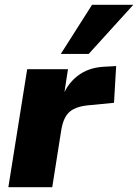

<svg xmlns="http://www.w3.org/2000/svg" viewBox="-20 -785 579 805"><path d="M15 0 94 -495H265L246 -371H239Q258 -429 303 -465Q348 -501 413 -505L467 -508L458 -354L345 -343Q310 -339 287.5 -327Q265 -315 253 -292Q241 -269 236 -234L199 0ZM235 -559 366 -765H539L352 -559Z"/></svg>

Font: Nunito Sans 11pt Black
Style: Italic
Weight: 900
Italic angle: -9°
Version: Version 3.101;gftools[0.9.27]